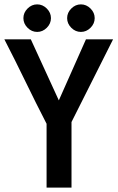

<svg xmlns="http://www.w3.org/2000/svg" viewBox="-20 -874 540 878"><path d="M373 -694H497L307 -316V-16H193V-308Q145 -401 96.5 -501Q48 -601 0 -694H121L249 -415ZM150 -854Q175 -854 194 -835Q213 -816 213 -791Q213 -766 194 -747Q175 -728 150 -728Q125 -728 106 -747Q87 -766 87 -791Q87 -816 106 -835Q125 -854 150 -854ZM350 -854Q375 -854 394 -835Q413 -816 413 -791Q413 -766 394 -747Q375 -728 350 -728Q325 -728 306 -747Q287 -766 287 -791Q287 -816 306 -835Q325 -854 350 -854Z"/></svg>

Font: D2Coding ligature
Style: Bold
Weight: 700
Monospace: yes
Designer: Yong-Rak Park; Jeong-Hwan Yoon; Sang-Min Lee;
Foundry: NHN Corporation
Version: Version 1.3.2; Build 20180524